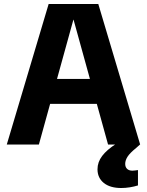

<svg xmlns="http://www.w3.org/2000/svg" viewBox="-20 -725 737 963"><path d="M14 0 224 -705H473L683 0H522L349 -626H348L175 0ZM184 -204V-329H513V-204ZM588 218Q532 218 500.5 192.5Q469 167 469 124Q469 88 492.5 57Q516 26 563 -4L595 -25L638 -4L682 0L663 17Q632 42 620 60.5Q608 79 608 97Q608 113 617.5 122Q627 131 644 131Q651 131 657 130Q663 129 672 128V205Q653 211 631 214.5Q609 218 588 218Z"/></svg>

Font: TikTok Sans 24pt
Style: Bold
Weight: 700
Version: Version 4.000